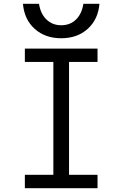

<svg xmlns="http://www.w3.org/2000/svg" viewBox="-20 -984 640 1004"><path d="M110 0V-70H259V-660H110V-730H490V-660H341V-70H490V0ZM300 -784Q216 -784 161.5 -833Q107 -882 100 -964H184Q192 -912 223 -882Q254 -852 300 -852Q347 -852 377.5 -882Q408 -912 416 -964H500Q493 -882 438.5 -833Q384 -784 300 -784Z"/></svg>

Font: M PLUS Code Latin Expanded
Style: Regular
Weight: 400
Width: 7
Designer: Coji Morishita
Foundry: UNDERFOREST DESIGN
Version: Version 1.002; ttfautohint (v1.8.3)